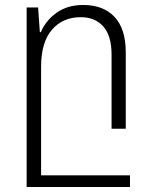

<svg xmlns="http://www.w3.org/2000/svg" viewBox="-20 -517 608 771"><path d="M502 187V234H111H87V-487H133L140 -388H144Q164 -435 207.5 -466Q251 -497 314 -497Q395 -497 440 -449Q485 -401 485 -307V0H428V-298Q428 -373 395 -410.5Q362 -448 304 -448Q232 -448 188.5 -397.5Q145 -347 145 -249V187Z"/></svg>

Font: Noto Sans Armenian Light
Style: Regular
Weight: 300
Designer: Monotype Design team
Foundry: Monotype Imaging Inc.
Version: Version 1.000